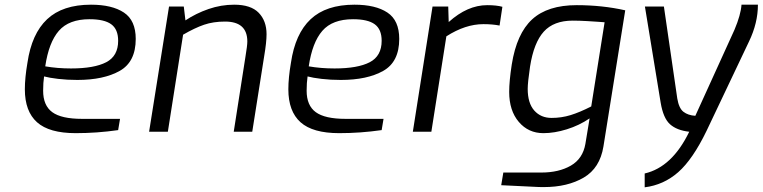

<svg xmlns="http://www.w3.org/2000/svg" viewBox="-20 -562 3253 819"><path d="M86 -181Q86 -230 97 -294Q115 -418 181 -480Q247 -542 368 -542Q458 -542 508.5 -508.5Q559 -475 559 -396Q559 -298 490.5 -259.5Q422 -221 310 -221Q266 -221 228 -225.5Q190 -230 168 -236Q164 -209 164 -175Q164 -112 203 -83.5Q242 -55 330 -55H492L484 -7Q393 6 303 6Q190 6 138 -40.5Q86 -87 86 -181ZM484 -388Q484 -437 454.5 -458.5Q425 -480 362 -480Q274 -480 231 -430.5Q188 -381 173 -279Q225 -270 283 -270Q382 -270 433 -296.5Q484 -323 484 -388Z M701 -534H764L771 -475Q816 -505 869.5 -523.5Q923 -542 979 -542Q1050 -542 1083.5 -507.5Q1117 -473 1117 -416Q1117 -382 1107 -323L1056 0H977L1027 -320Q1035 -368 1035 -385Q1035 -470 940 -470Q890 -470 850.5 -456.5Q811 -443 761 -414L696 0H616Z M1210 -181Q1210 -230 1221 -294Q1239 -418 1305 -480Q1371 -542 1492 -542Q1582 -542 1632.5 -508.5Q1683 -475 1683 -396Q1683 -298 1614.5 -259.5Q1546 -221 1434 -221Q1390 -221 1352 -225.5Q1314 -230 1292 -236Q1288 -209 1288 -175Q1288 -112 1327 -83.5Q1366 -55 1454 -55H1616L1608 -7Q1517 6 1427 6Q1314 6 1262 -40.5Q1210 -87 1210 -181ZM1608 -388Q1608 -437 1578.5 -458.5Q1549 -480 1486 -480Q1398 -480 1355 -430.5Q1312 -381 1297 -279Q1349 -270 1407 -270Q1506 -270 1557 -296.5Q1608 -323 1608 -388Z M1825 -534H1892L1894 -468Q1974 -540 2058 -540Q2098 -540 2123 -533L2111 -453Q2081 -459 2042 -459Q1965 -459 1884 -407L1820 0H1741Z M2118 228 2127 174H2289Q2364 174 2415 144.5Q2466 115 2477 52L2495 -57Q2451 -27 2398 -10.5Q2345 6 2298 6Q2234 6 2193 -42Q2152 -90 2152 -170Q2152 -216 2163 -287Q2184 -419 2250 -479.5Q2316 -540 2440 -540Q2549 -540 2647 -518L2554 63Q2539 155 2470 195.5Q2401 236 2300 236Q2276 236 2263 235ZM2502 -108 2559 -467 2532 -469Q2519 -470 2485 -472Q2451 -474 2423 -474Q2342 -474 2299.5 -427Q2257 -380 2241 -278Q2231 -210 2231 -183Q2231 -122 2259 -90.5Q2287 -59 2333 -59Q2375 -59 2414 -71Q2453 -83 2502 -108Z M2730 178Q2847 151 2920 0Q2867 -6 2838 -32Q2809 -58 2798 -125L2731 -534H2812L2869 -142Q2876 -100 2895.5 -85Q2915 -70 2946 -68L3113 -435Q3140 -499 3143 -542H3213Q3213 -464 3175 -385L2994 -4Q2935 118 2873 172.5Q2811 227 2730 237Z"/></svg>

Font: Exo
Style: Italic
Weight: 400
Italic angle: -9°
Designer: Natanael Gama
Foundry: Natanael Gama
Version: Version 1.500; ttfautohint (v1.6)